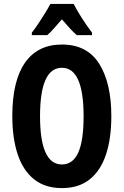

<svg xmlns="http://www.w3.org/2000/svg" viewBox="-20 -953 633 983"><path d="M550 -358Q550 -244 522.5 -161.5Q495 -79 439 -34.5Q383 10 297 10Q211 10 154.5 -35Q98 -80 70.5 -163Q43 -246 43 -359Q43 -539 108 -632Q173 -725 297 -725Q426 -725 488 -626.5Q550 -528 550 -358ZM185 -358Q185 -111 297 -111Q353 -111 380.5 -171.5Q408 -232 408 -358Q408 -606 297 -606Q185 -606 185 -358ZM357 -933Q374 -900 398.5 -861.5Q423 -823 451 -786V-773H373Q356 -788 337 -808.5Q318 -829 297 -854Q275 -829 256 -807.5Q237 -786 222 -773H143V-786Q159 -806 177 -833Q195 -860 211.5 -887Q228 -914 238 -933Z"/></svg>

Font: Noto Sans Myanmar ExtraCondensed
Style: Bold
Weight: 700
Width: 2
Designer: Monotype Design Team
Foundry: Monotype Imaging Inc.
Version: Version 2.107; ttfautohint (v1.8.4.7-5d5b)